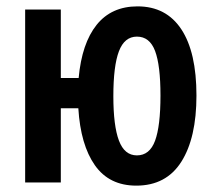

<svg xmlns="http://www.w3.org/2000/svg" viewBox="-20 -573 674 603"><path d="M408 10Q323 10 278 -54Q233 -118 226 -233H171V0H59V-543H171V-328H227Q237 -437 283.5 -495Q330 -553 412 -553Q502 -553 549.5 -481Q597 -409 597 -273Q597 -140 549.5 -65Q502 10 408 10ZM410 -85Q450 -85 467 -131Q484 -177 484 -273Q484 -368 467 -413Q450 -458 410 -458Q371 -458 353.5 -412Q336 -366 336 -271Q336 -178 353.5 -131.5Q371 -85 410 -85Z"/></svg>

Font: Noto Sans ExtraCondensed SemiBold
Style: Regular
Weight: 600
Width: 2
Designer: Monotype Design Team
Foundry: Monotype Imaging Inc.
Version: Version 2.013; ttfautohint (v1.8.4.7-5d5b)